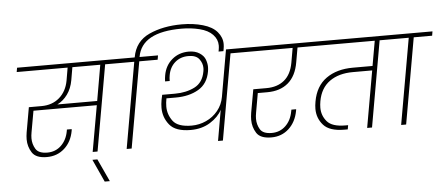

<svg xmlns="http://www.w3.org/2000/svg" viewBox="-68 -1148 3645 1570"><g transform="rotate(-5 1754.0 -363.0)"><path d="M970 -705H818L694 0H654L721 -378H201L170 -204Q165 -177 165 -154Q165 -107 189 -67Q213 -27 285 -27Q352 -27 398.5 -71.5Q445 -116 458 -189L460 -201H499Q499 -199 499 -197Q499 -193 498 -188Q482 -98 422.5 -44.5Q363 9 278 9Q188 9 156.5 -40.5Q125 -90 125 -149Q125 -175 130 -206L166 -410H270Q358 -410 417 -461Q476 -512 492 -600L510 -705H92L98 -740H976ZM778 -705H549L531 -600Q519 -532 484 -484Q449 -436 400 -412H727Z M731 250 646 64H687L773 250Z M1471 -976Q1564 -976 1642.5 -953.5Q1721 -931 1759.5 -885.5Q1798 -840 1798 -785Q1798 -766 1794 -745L1791 -728H1751L1754 -745Q1757 -762 1757 -778Q1757 -828 1720 -867Q1683 -906 1613 -923.5Q1543 -941 1465 -941Q1139 -941 1104 -742L1103 -740H1255L1249 -705H1098L974 0H933L1057 -705H906L912 -740H1063L1064 -742Q1087 -871 1202 -923.5Q1317 -976 1471 -976Z M2005 -740 1999 -705H1847L1723 0H1683L1727 -252Q1697 -194 1629 -151.5Q1561 -109 1469 -109Q1345 -109 1295.5 -170Q1246 -231 1246 -310Q1246 -340 1252 -374Q1254 -386 1261 -416H1366Q1458 -416 1527.5 -451Q1597 -486 1613 -576Q1616 -591 1616 -605Q1616 -645 1590 -679Q1564 -713 1502 -713Q1436 -713 1391.5 -674Q1347 -635 1336 -570Q1332 -550 1332 -523H1294Q1295 -551 1299 -572Q1313 -652 1370 -700.5Q1427 -749 1508 -749Q1560 -749 1595.5 -726Q1631 -703 1642.5 -671Q1654 -639 1654 -611Q1654 -594 1651 -575Q1634 -474 1557 -429Q1480 -384 1371 -384H1293Q1286 -348 1286 -317Q1286 -252 1326 -198Q1366 -144 1480 -144Q1542 -144 1599 -170Q1656 -196 1695.5 -244.5Q1735 -293 1746 -356L1813 -740Z M2041 -362 2013 -203Q2008 -176 2008 -153Q2008 -106 2031.5 -66.5Q2055 -27 2127 -27Q2194 -27 2240.5 -71.5Q2287 -116 2300 -189L2303 -203H2342L2340 -190Q2323 -99 2264 -45Q2205 9 2121 9Q2030 9 1999 -40Q1968 -89 1968 -148Q1968 -175 1973 -206L2007 -396H2115Q2205 -396 2262 -443Q2319 -490 2336 -585L2357 -705H1935L1941 -740H2543L2537 -705H2397L2376 -585Q2357 -474 2291 -418Q2225 -362 2119 -362Z M3223 -705H3071L2947 0H2907L2989 -465H2830Q2714 -465 2639 -411.5Q2564 -358 2545 -251Q2540 -223 2540 -198Q2540 -133 2581.5 -84.5Q2623 -36 2731 -36H2754L2748 -2H2721Q2599 -2 2549 -58.5Q2499 -115 2499 -192Q2499 -220 2505 -252Q2527 -377 2614 -439Q2701 -501 2834 -501H2995L3031 -705H2473L2479 -740H3229Z M3186 0 3310 -705H3159L3165 -740H3508L3502 -705H3351L3227 0Z"/></g></svg>

Font: Fz Poppins ExtLt
Style: Italic
Weight: 200
Italic angle: -10°
Designer: Ninad Kale (Devanagari), Jonny Pinhorn (Latin)
Foundry: Indian Type Foundry
Version: Vit hóa bi Vntype.Com & FontZin.Com